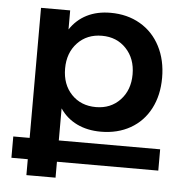

<svg xmlns="http://www.w3.org/2000/svg" viewBox="-53 -591 816 853"><g transform="rotate(5 355.0 -164.5)"><path d="M678 140H226V211H96V140H23V45H96V-535H226V-450Q255 -494 300.5 -517Q346 -540 406 -540Q481 -540 538.5 -506.5Q596 -473 627.5 -412Q659 -351 659 -272Q659 -194 628 -134.5Q597 -75 540 -42.5Q483 -10 408 -10Q348 -10 301.5 -32.5Q255 -55 226 -98V45H678ZM226 -276Q226 -205 268 -161Q310 -117 377 -117Q443 -117 485 -161.5Q527 -206 527 -276Q527 -346 485 -390.5Q443 -435 377 -435Q310 -435 268 -390.5Q226 -346 226 -276Z"/></g></svg>

Font: Montserrat arm2 Medium
Style: Regular
Weight: 500
Designer: Julieta Ulanovsky
Foundry: Julieta Ulanovsky
Version: Version 6.000